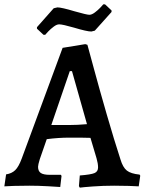

<svg xmlns="http://www.w3.org/2000/svg" viewBox="-33 -854 665 883"><path d="M330 2 334 -47Q385 -51 401.5 -58Q418 -65 418 -84Q418 -102 411 -126L383 -220Q358 -221 285 -221Q236 -221 182 -214L150 -122Q142 -96 142 -87Q142 -67 154.5 -58.5Q167 -50 196 -50H247L250 -45L244 6Q231 5 187 2.5Q143 0 102 0Q63 0 30.5 1Q-2 2 -13 3L-5 -52Q21 -56 37 -71.5Q53 -87 67 -125L255 -634L359 -651L369 -648Q376 -623 400 -534Q424 -445 458 -327.5Q492 -210 521 -121Q532 -84 550.5 -69.5Q569 -55 609 -51L612 -46L605 3Q593 2 559.5 1Q526 0 492 0Q441 0 394 3.5Q347 7 334 9ZM283 -279Q323 -279 367 -283L298 -527H288L203 -279ZM137 -722V-729L214 -816L231 -820Q250 -820 310 -802Q366 -786 378 -786Q389 -786 403 -796.5Q417 -807 428 -818.5Q439 -830 442 -834H450L480 -806V-799L403 -713L387 -709Q367 -709 307 -727Q255 -742 239 -742Q228 -742 214 -731.5Q200 -721 189 -709.5Q178 -698 175 -694H167Z"/></svg>

Font: Alegreya Medium
Style: Regular
Weight: 500
Designer: Juan Pablo del Peral
Foundry: Huerta Tipografica
Version: Version 2.007; ttfautohint (v1.6)